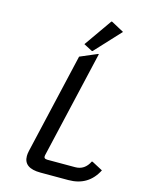

<svg xmlns="http://www.w3.org/2000/svg" viewBox="-139 -1041 841 1122"><g transform="rotate(15 281.5 -480.0)"><path d="M219.7 0Q117.7 0 117.7 -73.2Q117.7 -87.4 121.6 -104.5L262.2 -712.9L365.2 -756.8H370.1L219.2 -104.5Q214.4 -83 238.8 -83H407.2Q464.8 -83 492.7 -140.1H497.6L563 -105.5Q509.3 0 388.2 0ZM391.6 -960H396.5L472.7 -918.9L329.6 -764.6H324.7L273.4 -791.5Z"/></g></svg>

Font: Nova Script
Style: Regular
Weight: 400
Italic angle: -13°
Version: Version 2.001